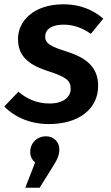

<svg xmlns="http://www.w3.org/2000/svg" viewBox="-30 -564 518 896"><path d="M267 -544C125 -544 54 -464 54 -383C54 -307 96 -264 192 -233C276 -205 300 -191 300 -149C300 -117 273 -81 201 -81C141 -81 93 -104 56 -136L-10 -67C33 -22 105 15 198 15C338 15 428 -56 428 -163C428 -246 379 -292 285 -322C208 -347 181 -359 181 -393C181 -428 212 -449 267 -449C311 -449 355 -434 394 -406L452 -477C405 -518 343 -544 267 -544ZM184 72C144 72 111 102 111 146C111 167 121 183 134 194L88 312H155L210 224C237 182 247 161 247 133C247 101 223 72 184 72Z"/></svg>

Font: Fira Sans Medium
Style: Italic
Weight: 500
Italic angle: -8°
Designer: bBox Type GmbH & Carrois Corporate GbR & Edenspiekermann AG
Foundry: bBox Type GmbH & Carrois Corporate GbR & Edenspiekermann AG
Version: Version 4.301;PS 004.301;hotconv 1.0.88;makeotf.lib2.5.64775